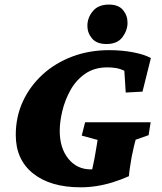

<svg xmlns="http://www.w3.org/2000/svg" viewBox="-20 -798 696 827"><path d="M327.1 8.8Q197.3 8.8 122.6 -50.8Q47.9 -110.4 47.9 -216.8Q47.9 -294.9 78.6 -361.3Q109.4 -427.7 164.1 -477.5Q218.8 -527.3 292 -554.7Q365.2 -582 450.2 -582Q504.9 -582 553.2 -572.8Q601.6 -563.5 629.9 -547.9L593.8 -403.3L521.5 -399.4L515.6 -493.2Q497.1 -502 479.5 -504.9Q461.9 -507.8 442.4 -507.8Q386.7 -507.8 347.2 -480.5Q307.6 -453.1 283.7 -410.2Q259.8 -367.2 248.5 -320.3Q237.3 -273.4 237.3 -234.4Q237.3 -160.2 274.4 -114.3Q311.5 -68.4 371.1 -68.4Q377 -68.4 382.8 -69.3Q388.7 -70.3 395.5 -71.3Q402.3 -72.3 408.2 -73.2L367.2 -20.5L386.7 -114.3Q388.7 -123 391.1 -139.2Q393.6 -155.3 396.5 -170.9Q399.4 -186.5 400.4 -195.3L332 -213.9L346.7 -271.5H628.9L620.1 -215.8L564.5 -196.3Q560.5 -183.6 555.7 -162.1Q550.8 -140.6 546.9 -121.1Q544.9 -108.4 541 -85Q537.1 -61.5 535.2 -39.1Q500 -23.4 465.3 -12.7Q430.7 -2 396 3.4Q361.3 8.8 327.1 8.8ZM438.5 -608.4Q396.5 -608.4 376.5 -632.3Q356.4 -656.2 356.4 -686.5Q356.4 -721.7 379.9 -750Q403.3 -778.3 449.2 -778.3Q490.2 -778.3 509.8 -754.9Q529.3 -731.4 529.3 -700.2Q529.3 -667 507.3 -637.7Q485.4 -608.4 438.5 -608.4Z"/></svg>

Font: Crimson Pro Black
Style: Italic
Weight: 900
Italic angle: -12°
Designer: Jacques Le Bailly
Foundry: Baron von Fonthausen
Version: Version 1.003